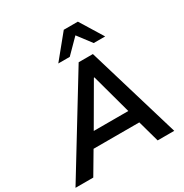

<svg xmlns="http://www.w3.org/2000/svg" viewBox="-249 -1101 1208 1263"><g transform="rotate(-30 355.0 -469.5)"><path d="M-40 0 391 -705H499L710 0H584L529 -198L576 -163H153L212 -198L95 0ZM427 -567 233 -233 212 -264H548L522 -233L431 -567ZM271 -765 413 -939H520L627 -765H540L461 -869L358 -765Z"/></g></svg>

Font: Mulish ExtraLight
Style: Italic
Weight: 200
Italic angle: -9°
Designer: Vernon Adams
Foundry: Vernon Adams
Version: Version 3.603